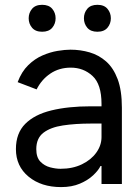

<svg xmlns="http://www.w3.org/2000/svg" viewBox="-20 -757 574 790"><path d="M397.7 0V-73.9H393.5Q384.9 -56.1 363.5 -35.9Q342 -15.6 308.8 -1.4Q275.6 12.8 231.5 12.8Q149.5 12.8 97.5 -30.2Q45.5 -73.2 45.5 -143.5Q45.5 -208.8 83.8 -247.3Q122.2 -285.9 191.4 -302.7Q260.7 -319.6 353.7 -319.6H397.7V-329.5Q397.7 -410.5 360.6 -444.6Q323.5 -478.7 271.3 -478.7Q223.4 -478.7 187.1 -454.2Q150.9 -429.7 130.7 -389.2L52.6 -419Q68.9 -462.4 96.1 -488.8Q123.2 -515.3 154.8 -528.9Q186.4 -542.6 216.8 -547.6Q247.2 -552.6 269.9 -552.6Q311.1 -552.6 348.9 -541.5Q386.7 -530.5 416.7 -504.1Q446.7 -477.6 464.1 -431.3Q481.5 -384.9 481.5 -313.9V0ZM397.7 -248.6H353.7Q289.8 -248.6 239 -240.9Q188.2 -233.3 158.7 -210.8Q129.3 -188.2 129.3 -143.5Q129.3 -109.4 146.1 -92Q163 -74.6 186.3 -68.5Q209.5 -62.5 228.7 -62.5Q279.1 -62.5 317.1 -81Q355.1 -99.4 376.4 -129.3Q397.7 -159.1 397.7 -193.2ZM98 -681.8Q98 -704.2 111.9 -720.7Q125.7 -737.2 153.4 -737.2Q181.1 -737.2 195 -720.7Q208.8 -704.2 208.8 -681.8Q208.8 -659.4 195 -642.9Q181.1 -626.4 153.4 -626.4Q125.7 -626.4 111.9 -642.9Q98 -659.4 98 -681.8ZM325.3 -681.8Q325.3 -704.2 339.1 -720.7Q353 -737.2 380.7 -737.2Q408.4 -737.2 422.2 -720.7Q436.1 -704.2 436.1 -681.8Q436.1 -659.4 422.2 -642.9Q408.4 -626.4 380.7 -626.4Q353 -626.4 339.1 -642.9Q325.3 -659.4 325.3 -681.8Z"/></svg>

Font: Interface
Style: Regular
Weight: 400
Designer: Rasmus Andersson
Foundry: rsms
Version: Version 1.8